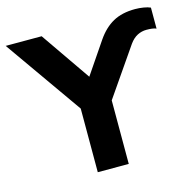

<svg xmlns="http://www.w3.org/2000/svg" viewBox="-139 -821 935 928"><g transform="rotate(-15 329.0 -357.5)"><path d="M238 0V-362L270 -273L-34 -705H146L334 -433H302L425 -614Q460 -665 505 -690Q550 -715 616 -715Q637 -715 658 -711.5Q679 -708 692 -702V-597Q682 -601 670.5 -602.5Q659 -604 643 -604Q619 -604 597.5 -593Q576 -582 558 -557L362 -273L393 -362V0Z"/></g></svg>

Font: Nunito Sans 12pt ExtraLight 12pt ExtraBold
Style: Regular
Weight: 800
Version: Version 3.101;gftools[0.9.27]